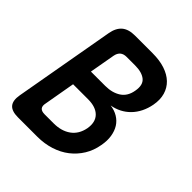

<svg xmlns="http://www.w3.org/2000/svg" viewBox="-199 -864 997 997"><g transform="rotate(45 300.0 -365.0)"><path d="M220 -730H350Q402 -730 441 -717Q480 -704 505 -680Q530 -656 540 -621.5Q550 -587 542 -544Q536 -512 522.5 -484.5Q509 -457 488.5 -436Q468 -415 442.5 -402Q417 -389 388 -384Q419 -380 443 -365.5Q467 -351 481.5 -328Q496 -305 501 -273.5Q506 -242 499 -205Q491 -158 468 -120.5Q445 -83 410.5 -56Q376 -29 330.5 -14.5Q285 0 233 0H91Q45 0 27 -21.5Q9 -43 17 -88L115 -642Q123 -687 148.5 -708.5Q174 -730 220 -730ZM172 -324 142 -153Q137 -131 146 -120Q155 -109 178 -109H244Q301 -109 338.5 -136Q376 -163 386 -215Q395 -267 367 -295.5Q339 -324 282 -324ZM191 -436H296Q347 -436 381.5 -458.5Q416 -481 424 -529Q433 -578 407 -599.5Q381 -621 330 -621H268Q246 -621 233 -610Q220 -599 216 -577Z"/></g></svg>

Font: Maple Mono NL SemiBold
Style: Italic
Weight: 600
Italic angle: -10°
Monospace: yes
Designer: subframe7536
Version: Version 7.000